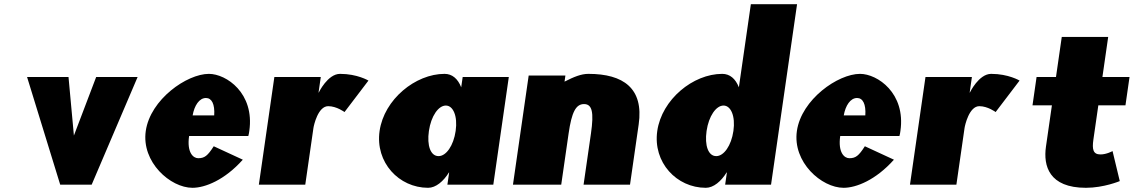

<svg xmlns="http://www.w3.org/2000/svg" viewBox="-20 -880 5403 915"><path d="M306.5 -513H109L266.9 0H416.9L635.8 -513H438.3L332.2 -234Z M1163.4 -232C1165.5 -238 1167.1 -249 1168.1 -256C1194 -436 1058.5 -528 975.6 -528C870.4 -528 696.3 -406 674.7 -256C653.2 -107 792.2 15 897.3 15C957.4 15 1050.6 -22 1137.1 -119L998.6 -183C969.3 -137 954.5 -126 924.5 -126C900.8 -126 869.8 -153 881.2 -232ZM898 -330C906.3 -377 929.5 -413 961.6 -413C989 -413 1004.4 -384 1000.8 -330Z M1213.6 0H1434.8L1473.7 -270C1475.6 -283 1495.6 -374 1544.1 -374C1584.6 -374 1621.8 -346 1621.8 -346L1735.9 -496C1735.9 -496 1683 -528 1600.5 -528C1541.5 -528 1499.1 -439 1499.1 -439H1498.1L1508.7 -513H1287.5Z M1789 -256C1767.4 -106 1881.2 15 2020.3 15C2057.2 15 2093.3 -16 2119.4 -58H2120.5L2112.1 0H2330.9L2404.8 -513H2185L2177.9 -464C2161.7 -505 2134.9 -528 2098.6 -528C1959.5 -528 1810.6 -406 1789 -256ZM2024 -256C2034.3 -327 2069.4 -377 2104.7 -377C2139.5 -377 2161.7 -327 2151.5 -256C2141.4 -186 2106.4 -136 2070 -136C2032 -136 2013.9 -186 2024 -256Z M2654.6 0 2689.8 -244C2704.3 -345 2724.2 -384 2763.2 -384C2802.2 -384 2810.9 -345 2796.3 -244L2761.1 0H2982.4L3023.7 -287C3048.5 -459 2951 -528 2784 -528C2749.8 -528 2715.6 -514 2670.4 -491L2674.5 -520H2499.5L2424.6 0Z M3112.3 -256C3090.7 -106 3204.5 15 3343.6 15C3380.5 15 3416.7 -16 3442.7 -58H3444.1L3435.8 0H3654.5L3778.5 -860H3558.3L3501.2 -464C3485 -505 3458.3 -528 3421.9 -528C3282.8 -528 3134 -406 3112.3 -256ZM3347.3 -256C3357.6 -327 3392.7 -377 3428.1 -377C3462.9 -377 3485.4 -327 3475.2 -256C3465.1 -186 3429.7 -136 3393.3 -136C3355.4 -136 3337.3 -186 3347.3 -256Z M4266.4 -232C4268.5 -238 4270.1 -249 4271.1 -256C4297 -436 4161.5 -528 4078.6 -528C3973.4 -528 3799.3 -406 3777.7 -256C3756.2 -107 3895.2 15 4000.3 15C4060.4 15 4153.6 -22 4240.1 -119L4101.6 -183C4072.3 -137 4057.5 -126 4027.5 -126C4003.8 -126 3972.8 -153 3984.2 -232ZM4001 -330C4009.3 -377 4032.5 -413 4064.6 -413C4092 -413 4107.4 -384 4103.8 -330Z M4316.6 0H4537.8L4576.7 -270C4578.6 -283 4598.6 -374 4647.1 -374C4687.6 -374 4724.8 -346 4724.8 -346L4838.9 -496C4838.9 -496 4786 -528 4703.5 -528C4644.5 -528 4602.1 -439 4602.1 -439H4601.1L4611.7 -513H4390.5Z M5012.4 -513H4919.9L4900.5 -378H4993L4964.6 -181C4951.5 -90 4978.9 15 5155.1 15C5240.6 15 5316.4 -17 5316.4 -17L5282 -160C5282 -160 5253.5 -144 5224.7 -144C5189.7 -144 5183.8 -167 5190.7 -215L5214.2 -378H5343.5L5362.9 -513H5233.7L5261.2 -704H5040Z"/></svg>

Font: Blink
Style: WideObl
Weight: 400
Designer: Mew Too
Foundry: Cannot Into Space Fonts
Version: Version 001.000